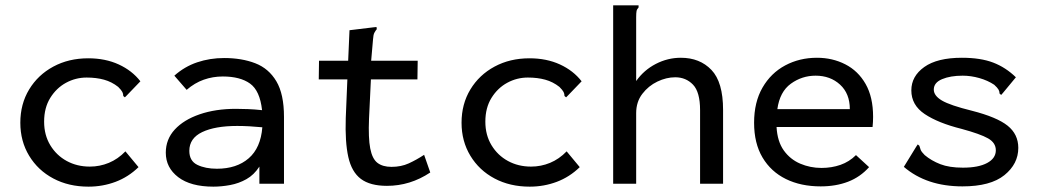

<svg xmlns="http://www.w3.org/2000/svg" viewBox="-20 -687 3890 718"><path d="M311 11Q237 11 179.5 -19.5Q122 -50 89 -104.5Q56 -159 56 -228Q56 -298 89 -352.5Q122 -407 179.5 -438Q237 -469 310 -469Q374 -469 424 -446Q474 -423 505 -383L454 -330L447 -323L441 -328Q441 -336 437.5 -343Q434 -350 422 -362Q398 -381 369 -389Q340 -397 304 -397Q263 -397 227 -377.5Q191 -358 168 -321Q145 -284 145 -232Q145 -182 168 -144Q191 -106 229.5 -85Q268 -64 316 -64Q353 -64 387 -78Q421 -92 449 -121L498 -62Q460 -25 412 -7Q364 11 311 11Z M778 11Q693 11 646.5 -24.5Q600 -60 600 -116Q600 -166 633.5 -202.5Q667 -239 726.5 -259.5Q786 -280 862 -280Q883 -280 908 -279Q933 -278 960 -275Q952 -348 915 -374.5Q878 -401 813 -401Q776 -401 742 -389Q708 -377 678 -351L632 -404Q670 -438 717.5 -454Q765 -470 818 -470Q884 -470 934.5 -450.5Q985 -431 1013.5 -383Q1042 -335 1042 -250V0H950V-64Q930 -33 901.5 -17Q873 -1 840.5 5Q808 11 778 11ZM688 -123Q688 -85 718 -70.5Q748 -56 791 -56Q865 -56 910 -95Q955 -134 961 -211Q910 -216 867 -216Q784 -216 736 -193Q688 -170 688 -123Z M1427 8Q1364 8 1329.5 -18Q1295 -44 1282.5 -100Q1270 -156 1273 -246L1279 -390H1172L1173 -460H1282L1287 -574L1378 -585L1388 -586L1389 -578Q1384 -572 1380 -564.5Q1376 -557 1375 -540L1368 -460H1542L1541 -390H1367L1360 -243Q1357 -171 1364.5 -132Q1372 -93 1391.5 -78Q1411 -63 1444 -63Q1480 -63 1508.5 -76Q1537 -89 1566 -108L1589 -42Q1514 8 1427 8Z M1961 11Q1887 11 1829.5 -19.5Q1772 -50 1739 -104.5Q1706 -159 1706 -228Q1706 -298 1739 -352.5Q1772 -407 1829.5 -438Q1887 -469 1960 -469Q2024 -469 2074 -446Q2124 -423 2155 -383L2104 -330L2097 -323L2091 -328Q2091 -336 2087.5 -343Q2084 -350 2072 -362Q2048 -381 2019 -389Q1990 -397 1954 -397Q1913 -397 1877 -377.5Q1841 -358 1818 -321Q1795 -284 1795 -232Q1795 -182 1818 -144Q1841 -106 1879.5 -85Q1918 -64 1966 -64Q2003 -64 2037 -78Q2071 -92 2099 -121L2148 -62Q2110 -25 2062 -7Q2014 11 1961 11Z M2273 -667H2368V-659Q2362 -653 2360.5 -646Q2359 -639 2359 -622V-384Q2388 -425 2432.5 -448Q2477 -471 2526 -471Q2597 -471 2640.5 -425.5Q2684 -380 2684 -276V0H2598V-275Q2598 -343 2571.5 -370.5Q2545 -398 2505 -398Q2472 -398 2438.5 -382Q2405 -366 2382 -336Q2359 -306 2359 -264V0H2273Z M3049 10Q2975 10 2919 -17.5Q2863 -45 2831.5 -98Q2800 -151 2800 -228Q2800 -305 2831.5 -359.5Q2863 -414 2916.5 -442.5Q2970 -471 3035 -471Q3093 -471 3141 -446.5Q3189 -422 3217 -373Q3245 -324 3245 -250Q3245 -241 3244.5 -231Q3244 -221 3243 -212H2884Q2887 -158 2911 -124.5Q2935 -91 2972.5 -75Q3010 -59 3052 -59Q3090 -59 3123 -70.5Q3156 -82 3181 -107L3230 -62Q3197 -25 3151.5 -7.5Q3106 10 3049 10ZM2887 -279H3158Q3158 -337 3121.5 -370.5Q3085 -404 3030 -404Q2979 -404 2937.5 -374Q2896 -344 2887 -279Z M3579 10Q3445 10 3360 -63L3406 -138L3412 -147L3418 -142Q3420 -134 3423 -126.5Q3426 -119 3438 -107Q3463 -86 3496.5 -73Q3530 -60 3581 -60Q3639 -60 3671.5 -77.5Q3704 -95 3704 -125Q3704 -153 3675 -169.5Q3646 -186 3576 -205Q3488 -227 3438 -260.5Q3388 -294 3388 -349Q3388 -402 3436.5 -436.5Q3485 -471 3577 -471Q3647 -471 3694 -453Q3741 -435 3779 -398L3731 -340L3724 -332L3718 -337Q3718 -345 3714 -352Q3710 -359 3698 -370Q3674 -386 3642.5 -395Q3611 -404 3580 -404Q3534 -404 3503 -391Q3472 -378 3472 -352Q3472 -329 3502.5 -311Q3533 -293 3614 -273Q3708 -249 3748 -217Q3788 -185 3788 -134Q3788 -74 3736 -32Q3684 10 3579 10Z"/></svg>

Font: Inconsolata SemiExpanded Medium
Style: Regular
Weight: 500
Width: 6
Monospace: yes
Designer: Raph Levien, Cyreal, Brenton Simpson
Foundry: Raph Levien, Cyreal, Google
Version: Version 3.001; ttfautohint (v1.8.2.53-6de2)